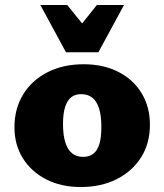

<svg xmlns="http://www.w3.org/2000/svg" viewBox="-20 -741 660 771"><path d="M304 10Q225 10 165 -21Q105 -52 71.5 -106Q38 -160 38 -230Q38 -304 72.5 -361Q107 -418 170 -450.5Q233 -483 316 -483Q395 -483 455 -452.5Q515 -422 548.5 -367Q582 -312 582 -240Q582 -165 546.5 -109Q511 -53 448.5 -21.5Q386 10 304 10ZM314 -111Q338 -111 354.5 -123.5Q371 -136 379 -162.5Q387 -189 387 -231Q387 -276 378 -305Q369 -334 351 -348.5Q333 -363 306 -363Q282 -363 266 -350.5Q250 -338 241.5 -311.5Q233 -285 233 -243Q233 -198 242.5 -168.5Q252 -139 270 -125Q288 -111 314 -111ZM245 -531 278 -607 369 -721H478L375 -531ZM245 -531 142 -721H250L342 -607L375 -531Z"/></svg>

Font: Ysabeau SC Black
Style: Regular
Weight: 900
Designer: Christian Thalmann (Catharsis Fonts)
Version: Version 2.001;gftools[0.9.30]; featfreeze: smcp